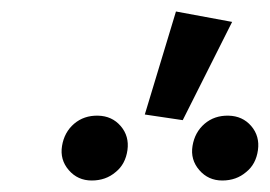

<svg xmlns="http://www.w3.org/2000/svg" viewBox="-20 -938 469 334"><path d="M408.2 -638.7Q391.1 -624 366.7 -624Q342.3 -624 326.7 -642.1Q311 -660.2 314.9 -684.1Q318.8 -708 335.9 -722.7Q353 -737.3 377.4 -736.8Q401.9 -736.3 417 -718.8Q432.1 -701.2 428.7 -676.8Q425.3 -652.3 408.2 -638.7ZM181.2 -638.7Q164.1 -624 139.6 -624Q115.2 -624 99.6 -642.1Q84 -660.2 87.9 -684.1Q91.8 -708 108.9 -722.7Q126 -737.3 150.4 -736.8Q174.8 -736.3 189.9 -718.8Q205.1 -701.2 201.7 -676.8Q198.2 -652.3 181.2 -638.7ZM383.8 -899.9 297.9 -729 231.9 -738.8 286.1 -918Z"/></svg>

Font: FiraSans-Italic
Style: Italic
Weight: 400
Italic angle: -8°
Designer: Carrois Corporate & Edenspiekermann AG
Foundry: Carrois Corporate GbR & Edenspiekermann AG
Version: Version 3.106;PS 003.106;hotconv 1.0.70;makeotf.lib2.5.58329